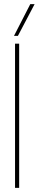

<svg xmlns="http://www.w3.org/2000/svg" viewBox="-20 -912 188 932"><path d="M53 0V-700H73V0ZM48 -738 127 -892H148L67 -738Z"/></svg>

Font: Georama Condensed Thin
Style: Regular
Weight: 100
Width: 3
Designer: Jean-Baptiste Levee
Foundry: Production Type
Version: Version 1.000